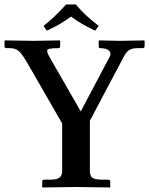

<svg xmlns="http://www.w3.org/2000/svg" viewBox="-20 -825 657 846"><path d="M314 -805.2Q355 -756.3 415 -710.9L398.9 -689.9Q336.9 -718.8 293 -752Q243.2 -714.8 186 -689.9L171.9 -710.9Q214.8 -743.2 271 -805.2ZM253.9 -71.8V-280.8L97.2 -553.2Q73.2 -593.3 59.1 -603Q44.9 -612.8 22.9 -612.8H11.2Q0 -612.8 0 -620.1V-645L2 -647Q115.7 -645 128.9 -645L243.2 -647L245.1 -645V-621.1Q245.1 -613.3 237.8 -612.8Q197.8 -612.8 190.4 -606.9Q183.1 -601.1 196.8 -576.2L335.9 -334L463.9 -576.2Q471.7 -591.3 460 -602.1Q448.2 -612.8 420.9 -612.8Q415 -612.8 415 -620.1V-645L417 -647Q496.1 -645 507.8 -645L615.2 -647L617.2 -645V-621.1Q617.2 -613.3 606.9 -612.8H585.9Q563 -612.8 550 -605Q537.1 -597.2 524.9 -574.2L376 -293V-71.8Q376 -48.8 388.4 -41Q400.9 -33.2 431.2 -33.2H458Q465.8 -33.2 465.8 -23.9V-1L463.9 1Q355 -1 315.9 -1L167 1L166 -1V-23.9Q166 -32.7 172.9 -33.2H200.2Q230 -33.2 241.9 -42Q253.9 -50.8 253.9 -71.8Z"/></svg>

Font: Linux Libertine
Style: Semibold
Weight: 600
Designer: Philipp H. Poll
Foundry: Philipp H. Poll
Version: Version 5.1.2 ; ttfautohint (v0.9)